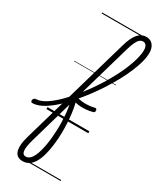

<svg xmlns="http://www.w3.org/2000/svg" viewBox="-519 -1121 1437 1739"><g transform="rotate(30 199.5 -251.0)"><path d="M-138 17Q-149 17 -152.5 9.5Q-156 2 -154 -7Q-152 -16 -145 -23.5Q-138 -31 -126 -31Q-102 -31 -75 -41.5Q-48 -52 -19.5 -71Q9 -90 38.5 -115.5Q68 -141 97 -171Q126 -201 153 -233Q199 -286 242.5 -345Q286 -404 324.5 -465.5Q363 -527 395 -588Q427 -649 450 -706Q473 -763 486 -813.5Q499 -864 499 -904Q499 -917 507 -923.5Q515 -930 526 -930Q537 -930 545.5 -923Q554 -916 554 -904Q554 -862 540 -809.5Q526 -757 501 -697.5Q476 -638 441.5 -574Q407 -510 365.5 -445.5Q324 -381 277.5 -319.5Q231 -258 182 -202Q152 -168 120 -135.5Q88 -103 55 -75.5Q22 -48 -11 -27Q-44 -6 -76 5.5Q-108 17 -138 17ZM384 -189Q349 -179 309.5 -175.5Q270 -172 232.5 -177Q195 -182 165 -195Q156 -200 154 -208.5Q152 -217 155.5 -225.5Q159 -234 166.5 -238Q174 -242 184 -237Q208 -225 240.5 -221Q273 -217 308.5 -219.5Q344 -222 376 -230Q385 -233 390 -227.5Q395 -222 396 -214Q397 -206 394.5 -199Q392 -192 384 -189ZM47 517Q18 517 -2.5 504.5Q-23 492 -32.5 465.5Q-42 439 -39.5 397.5Q-37 356 -20 299L310 -845Q336 -936 372 -977.5Q408 -1019 459 -1019Q489 -1019 510 -1005Q531 -991 542.5 -965.5Q554 -940 554 -904Q554 -891 545.5 -885Q537 -879 526 -879Q515 -879 507 -885Q499 -891 499 -904Q499 -925 493.5 -939Q488 -953 478 -960.5Q468 -968 453 -968Q434 -968 418.5 -954.5Q403 -941 389 -911.5Q375 -882 361 -834L187 -230Q201 -185 210 -135Q219 -85 223.5 -34Q228 17 229 68Q230 119 227 168Q224 217 217.5 262.5Q211 308 201 347Q188 399 167 437.5Q146 476 116.5 496.5Q87 517 47 517ZM53 467Q68 467 82 459Q96 451 107.5 435.5Q119 420 129 397.5Q139 375 147 346Q156 314 162.5 276.5Q169 239 173 198Q177 157 178.5 114Q180 71 178.5 27.5Q177 -16 173 -58Q169 -100 161 -139L33 307Q9 392 14.5 429.5Q20 467 53 467ZM0 490H438V500H0ZM0 -20H438V0H0ZM0 -505H438V-500H0ZM0 -1010H438V-1000H0Z"/></g></svg>

Font: Playwrite TZ Guides
Style: Regular
Weight: 400
Designer: Veronika Burian, José Scaglione
Foundry: TypeTogether
Version: Version 1.003